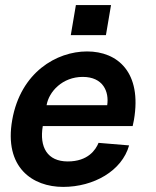

<svg xmlns="http://www.w3.org/2000/svg" viewBox="-20 -718 611 754"><path d="M228 16C348 16 459 -47 487 -147L367 -157C356 -130 326 -84 246 -84C166 -84 134 -140 148 -223H501L506 -247C538 -434 442 -516 322 -516C202 -516 61 -434 28 -247C-5 -60 108 16 228 16ZM163 -305C172 -358 225 -416 305 -416C385 -416 409 -358 401 -305ZM258 -580H396L416 -698H278Z"/></svg>

Font: Uncut Sans Semibold
Style: Italic
Weight: 600
Italic angle: -10°
Designer: Kasper Nordkvist
Foundry: Uncut Type
Version: Version 1.111;FEAKit 1.0